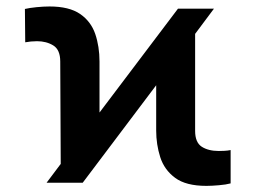

<svg xmlns="http://www.w3.org/2000/svg" viewBox="-20 -573 802 602"><path d="M126 0 170.4 -59.1 168.9 -379.9Q168.9 -417 147.2 -430.4Q125.5 -443.8 96.2 -443.8Q86.9 -443.8 77.1 -442.9Q67.4 -441.9 59.1 -440.4L58.1 -544.9Q72.3 -548.3 94.5 -550.5Q116.7 -552.7 135.3 -552.7Q196.8 -552.7 231 -529.3Q265.1 -505.9 278.6 -466.6Q292 -427.2 292 -379.9V-220.2L538.1 -545.9H650.9L591.8 -466.8V-162.6Q591.8 -126.5 612.5 -113Q633.3 -99.6 666 -99.6Q673.8 -99.6 683.8 -100.1Q693.8 -100.6 703.1 -102.5V2Q689 5.9 666.3 7.8Q643.6 9.8 627 9.8Q563 9.8 529.1 -15.4Q495.1 -40.5 482.4 -80.3Q469.7 -120.1 469.7 -163.6V-305.7L239.3 0Z"/></svg>

Font: Inter-Bold
Style: Bold
Weight: 700
Designer: Rasmus Andersson
Foundry: rsms
Version: Version 4.000;git-a52131595